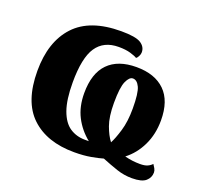

<svg xmlns="http://www.w3.org/2000/svg" viewBox="-104 -669 879 822"><g transform="rotate(20 335.5 -258.0)"><path d="M573 30Q537 30 503 18.5Q469 7 432 -8Q412 -2 379 4Q346 10 303 10Q178 10 107 -57Q36 -124 36 -264Q36 -397 105 -471.5Q174 -546 316 -546Q382 -546 405.5 -531Q429 -516 429 -491Q429 -482 424 -472.5Q419 -463 414 -460Q405 -466 383 -472.5Q361 -479 329 -479Q261 -479 228 -430Q195 -381 195 -269Q195 -190 212 -143Q229 -96 259 -76Q289 -56 328 -56Q331 -56 337 -56Q343 -56 346 -56Q304 -90 280.5 -136Q257 -182 257 -243Q257 -333 301.5 -378.5Q346 -424 430 -424Q514 -424 560 -379Q606 -334 606 -245Q606 -182 581.5 -131Q557 -80 515 -48Q549 -39 585 -39Q606 -39 618.5 -44.5Q631 -50 639 -59Q644 -52 649 -43Q654 -34 654 -25Q654 -2 636 14Q618 30 573 30ZM437 -84Q449 -106 462 -149Q475 -192 475 -251Q475 -322 463 -347.5Q451 -373 432 -373Q416 -373 403.5 -345.5Q391 -318 391 -247Q391 -184 405 -145.5Q419 -107 437 -84Z"/></g></svg>

Font: Noto Serif Condensed Black
Style: Regular
Weight: 900
Width: 3
Designer: Monotype Design Team
Foundry: Monotype Imaging Inc.
Version: Version 2.015; ttfautohint (v1.8.4.7-5d5b)